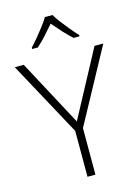

<svg xmlns="http://www.w3.org/2000/svg" viewBox="-138 -1023 801 1100"><g transform="rotate(-15 262.5 -473.5)"><path d="M263 -322 473 -714H525L287 -276V0H240V-272L0 -714H53ZM286 -947Q298 -926 319 -898.5Q340 -871 362.5 -844Q385 -817 404 -797V-789H369Q342 -813 314 -844Q286 -875 263 -902Q240 -875 212 -844Q184 -813 157 -789H123V-797Q142 -817 164.5 -844Q187 -871 208 -898.5Q229 -926 241 -947Z"/></g></svg>

Font: Noto Sans Syriac Eastern ExtraLight
Style: Regular
Weight: 250
Designer: Patrick Giasson and the Monotype Design Team
Foundry: Monotype Imaging Inc.
Version: Version 3.001